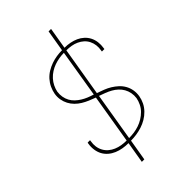

<svg xmlns="http://www.w3.org/2000/svg" viewBox="-276 -944 1153 1153"><g transform="rotate(-45 300.0 -368.0)"><path d="M215 107 238 -29Q214 -29 190.5 -33Q167 -37 145.5 -46Q124 -55 106.5 -70Q89 -85 78.5 -104.5Q68 -124 64.5 -148Q61 -172 65 -196Q65 -198 65.5 -200Q66 -202 67 -205H87Q87 -203 86.5 -201Q86 -199 86 -197Q82 -175 85 -154Q88 -133 98 -115Q108 -97 123.5 -84Q139 -71 158 -63Q177 -55 198 -51.5Q219 -48 241 -48L293 -361Q271 -369 250 -378Q229 -387 210 -398.5Q191 -410 175 -426Q159 -442 148.5 -462Q138 -482 134 -505Q130 -528 134 -552Q138 -575 148.5 -597.5Q159 -620 175.5 -638.5Q192 -657 213.5 -670Q235 -683 258 -691Q281 -699 304 -702.5Q327 -706 350 -706L373 -843H394L371 -706Q395 -706 418 -701.5Q441 -697 461 -688Q481 -679 497.5 -664Q514 -649 524 -629.5Q534 -610 537 -586.5Q540 -563 536 -539Q536 -537 535.5 -535Q535 -533 535 -531H514Q514 -533 514.5 -535Q515 -537 515 -539Q519 -560 516.5 -580.5Q514 -601 505 -619Q496 -637 481.5 -650Q467 -663 448.5 -671.5Q430 -680 409.5 -683.5Q389 -687 368 -687L316 -376Q339 -368 361 -359.5Q383 -351 402.5 -339Q422 -327 439 -311.5Q456 -296 467.5 -275.5Q479 -255 483 -231.5Q487 -208 483 -183Q479 -159 468 -136.5Q457 -114 439 -95.5Q421 -77 399 -64Q377 -51 353.5 -43.5Q330 -36 306 -32.5Q282 -29 259 -29L236 107ZM297 -383 347 -687Q327 -687 306 -683.5Q285 -680 265 -673Q245 -666 226 -654Q207 -642 192 -625.5Q177 -609 167.5 -589.5Q158 -570 154 -550Q151 -528 154.5 -507.5Q158 -487 167.5 -469.5Q177 -452 191.5 -438.5Q206 -425 223 -414.5Q240 -404 258.5 -396.5Q277 -389 297 -383ZM262 -48Q283 -48 304.5 -51Q326 -54 347 -61Q368 -68 387.5 -80Q407 -92 423 -108Q439 -124 449 -144.5Q459 -165 463 -186Q466 -208 462 -229Q458 -250 448 -267.5Q438 -285 423 -299Q408 -313 390 -323Q372 -333 352.5 -340.5Q333 -348 313 -355Z"/></g></svg>

Font: Iosevka SS04 Thin Extended
Style: Italic
Weight: 100
Width: 7
Italic angle: -9°
Monospace: yes
Designer: Belleve Invis
Foundry: Belleve Invis
Version: Version 19.0.0; ttfautohint (v1.8.4)